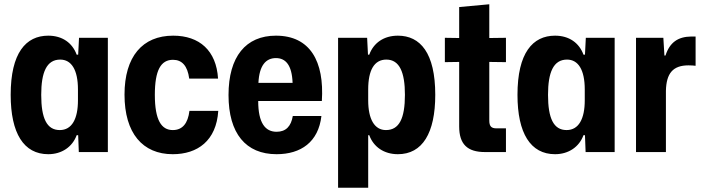

<svg xmlns="http://www.w3.org/2000/svg" viewBox="-20 -712 3291 899"><path d="M206 10C269 10 319 -24 339 -79H346L349 0H485V-535H350L346 -456H339C319 -511 272 -545 206 -545C101 -545 30 -464 30 -268C30 -88 91 10 206 10ZM260 -103C199 -103 173 -158 173 -268C173 -373 198 -433 262 -433C314 -433 345 -386 345 -293V-242C345 -156 317 -103 260 -103Z M789 10C905 10 993 -53 1002 -193H867C860 -135 835 -103 789 -103C736 -103 705 -149 705 -268C705 -383 733 -432 790 -432C832 -432 858 -404 866 -344H1001C993 -475 914 -545 791 -545C647 -545 563 -447 563 -269C563 -88 648 10 789 10Z M1275 10C1389 10 1471 -47 1485 -169H1351C1343 -121 1319 -95 1275 -95C1222 -95 1189 -136 1189 -239H1487C1499 -425 1432 -545 1272 -545C1131 -545 1050 -447 1050 -267C1050 -87 1131 10 1275 10ZM1272 -440C1317 -440 1347 -408 1350 -324H1190C1194 -406 1225 -440 1272 -440Z M1563 167H1704V-79H1709C1729 -24 1778 10 1843 10C1958 10 2018 -89 2018 -268C2018 -464 1948 -545 1843 -545C1777 -545 1729 -511 1709 -456H1703L1699 -535H1563ZM1787 -103C1733 -103 1704 -155 1704 -242V-293C1704 -383 1732 -433 1789 -433C1851 -433 1876 -373 1876 -268C1876 -157 1849 -103 1787 -103Z M2251 0H2349V-111H2305C2281 -111 2271 -120 2271 -148V-422L2349 -421V-535L2271 -534V-692L2130 -679V-534L2063 -535V-421L2130 -422V-120C2130 -37 2168 0 2251 0Z M2579 10C2642 10 2692 -24 2712 -79H2719L2722 0H2858V-535H2723L2719 -456H2712C2692 -511 2645 -545 2579 -545C2474 -545 2403 -464 2403 -268C2403 -88 2464 10 2579 10ZM2633 -103C2572 -103 2546 -158 2546 -268C2546 -373 2571 -433 2635 -433C2687 -433 2718 -386 2718 -293V-242C2718 -156 2690 -103 2633 -103Z M2958 0H3098V-287C3100 -368 3130 -406 3204 -406C3217 -406 3229 -405 3237 -404V-541C3230 -541 3223 -541 3216 -541C3155 -540 3116 -514 3096 -452H3091L3086 -535H2958Z"/></svg>

Font: Mona Sans SemiCondensed
Style: Bold
Weight: 700
Width: 4
Designer: Deni Anggara
Foundry: GitHub
Version: Version 2.000